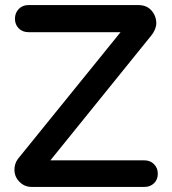

<svg xmlns="http://www.w3.org/2000/svg" viewBox="-20 -728 678 758"><path d="M51 -101 456 -601H92Q69 -601 54 -616Q39 -631 39 -654Q39 -677 54 -692.5Q69 -708 92 -708H526Q559 -708 578 -686.5Q597 -665 597 -636Q597 -625 592 -612.5Q587 -600 579 -590L179 -95H550Q573 -95 588 -80Q603 -65 603 -42Q603 -19 588 -4.5Q573 10 550 10H105Q77 10 57 -10Q37 -30 37 -58Q37 -82 51 -101Z"/></svg>

Font: Varela Round Precious
Style: Medium
Weight: 500
Designer: Joe Prince
Foundry: Joe Prince
Version: Version 1.000